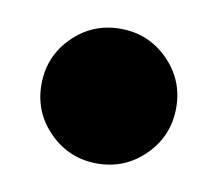

<svg xmlns="http://www.w3.org/2000/svg" viewBox="-41 -387 362 319"><g transform="rotate(10 140.0 -227.5)"><path d="M220.3 -307.7Q253.5 -274.5 253.5 -227.3Q253.5 -180.1 220.3 -146.9Q187.1 -113.6 139.9 -113.6Q92.7 -113.6 59.4 -146.9Q26.2 -180.1 26.2 -227.3Q26.2 -274.5 59.4 -307.7Q92.7 -340.9 139.9 -340.9Q187.1 -340.9 220.3 -307.7Z"/></g></svg>

Font: FoglihtenBPS01
Style: Regular
Weight: 500
Version: Version 0.75